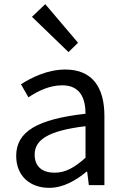

<svg xmlns="http://www.w3.org/2000/svg" viewBox="-20 -892 604 925"><path d="M217 13C284 13 345 -22 397 -65H400L408 0H483V-334C483 -468 427 -557 295 -557C208 -557 131 -518 81 -486L117 -423C160 -452 217 -481 280 -481C369 -481 392 -414 392 -344C161 -318 58 -259 58 -141C58 -43 126 13 217 13ZM243 -60C189 -60 147 -85 147 -147C147 -217 209 -262 392 -284V-132C339 -85 296 -60 243 -60ZM310 -641 356 -686 198 -872 134 -811Z"/></svg>

Font: Noto Sans CJK TC Regular
Style: Regular
Weight: 400
Designer: Ryoko NISHIZUKA (kana & ideographs); Paul D. Hunt (Latin, Greek & Cyrillic); Wenlong ZHANG (bopomofo); Sandoll Communica
Foundry: Adobe Systems Incorporated
Version: Version 1.001;PS 1.001;hotconv 1.0.78;makeotf.lib2.5.61930